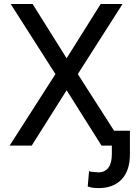

<svg xmlns="http://www.w3.org/2000/svg" viewBox="-20 -731 687 964"><path d="M143.6 -710.9 314.5 -438.5 485.4 -710.9H595.2L370.6 -358.9L600.6 0H489.7L314.5 -277.8L139.2 0H28.3L258.3 -358.9L33.7 -710.9ZM541.5 -74.7H632.3V43.5Q632.3 126 590.6 169.7Q548.8 213.4 475.1 213.4Q460 213.4 447 211.7Q434.1 210 420.4 205.1L427.2 128.4Q434.6 131.3 451.4 132.8Q468.3 134.3 475.1 134.3Q506.3 134.3 523.9 111.3Q541.5 88.4 541.5 43.5Z"/></svg>

Font: RobotoDEMO
Style: Regular
Weight: 400
Designer: Christian Robertson
Foundry: Google
Version: Version 2.136